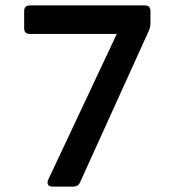

<svg xmlns="http://www.w3.org/2000/svg" viewBox="-20 -687 622 707"><path d="M173 0Q161 0 157 -7Q153 -14 157 -24L410 -562H90Q69 -562 69 -583V-646Q69 -667 90 -667H514Q534 -667 534 -646V-601Q534 -589 529 -576L275 -16Q268 0 251 0Z"/></svg>

Font: Pitagon Sans Medium
Style: Regular
Weight: 500
Designer: Travis Tran
Foundry: Pitagon
Version: Version 1.001; ttfautohint (v1.8.4.7-5d5b);gftools[0.9.26]